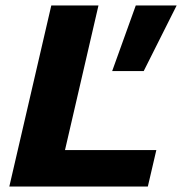

<svg xmlns="http://www.w3.org/2000/svg" viewBox="-20 -680 664 700"><path d="M217 -133H550L519 0H14L167 -660H339ZM624 -660 504 -421H389L475 -660Z"/></svg>

Font: Elaine Sans
Style: Bold Italic
Weight: 700
Italic angle: -13°
Designer: Wei Huang
Foundry: Wei Huang
Version: Version 2.001;December 24, 2019;FontCreator 12.0.0.2547 64-b